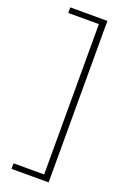

<svg xmlns="http://www.w3.org/2000/svg" viewBox="-165 -721 634 972"><g transform="rotate(20 151.5 -235.0)"><path d="M235 200V-670H35V-640H200V170H35V200Z"/></g></svg>

Font: LT Wave Text Thin
Style: Regular
Weight: 100
Designer: Daniel Lyons
Version: Version 2.5 (Glyphs App)